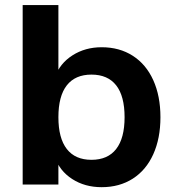

<svg xmlns="http://www.w3.org/2000/svg" viewBox="-20 -739 703 769"><path d="M200 -109.4H213.9V0H70.8V-718.8H213.9V-431.9L200 -429.7Q219.2 -484.6 270.1 -517.2Q321 -549.8 387.2 -549.8Q458.5 -549.8 511.8 -515.6Q565.2 -481.4 593.9 -417.8Q622.6 -354.2 622.6 -269.5Q622.6 -184.8 593.9 -121.2Q565.2 -57.6 511.8 -23.4Q458.5 10.7 387.2 10.7Q319.8 10.7 269.3 -21.9Q218.8 -54.4 200 -109.4ZM479 -269.5Q479 -354.2 445.3 -397.2Q411.6 -440.2 346.4 -440.2Q281.2 -440.2 247.6 -397.2Q213.9 -354.2 213.9 -269.5Q213.9 -185.5 247.6 -142.2Q281.2 -98.9 346.4 -98.9Q411.6 -98.9 445.3 -142.2Q479 -185.5 479 -269.5Z"/></svg>

Font: Min Sans VF VF
Style: Regular
Weight: 400
Designer: Jinseong-Kim, NotoSansCJK, Nunito
Foundry: Jinseong-Kim
Version: Version 1.420;Glyphs 3.1.2 (3151)